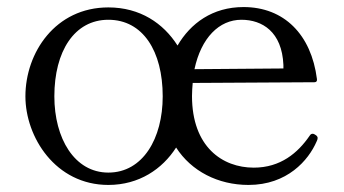

<svg xmlns="http://www.w3.org/2000/svg" viewBox="-20 -510 974 544"><path d="M875 -127C872 -129 869 -131 866 -131C863 -131 860 -130 857 -125C824 -77 775 -35 699 -35C610 -35 524 -94 524 -238C524 -251 525 -263 526 -275L871 -277C876 -277 879 -280 878 -286C862 -412 785 -490 670 -490C582 -490 520 -444 483 -381C443 -444 377 -489 287 -489C137 -489 52 -361 52 -237C52 -122 137 14 287 14C374 14 440 -31 479 -92C522 -25 598 14 684 14C794 14 854 -56 877 -109C879 -113 880 -116 880 -119C880 -122 878 -125 875 -127ZM287 -21C191 -21 134 -118 134 -237C134 -365 191 -454 287 -454C385 -454 441 -365 441 -237C441 -118 385 -21 287 -21ZM664 -454C723 -454 779 -420 783 -326V-316L531 -314C550 -403 601 -454 664 -454Z"/></svg>

Font: Shippori Mincho OTF
Style: Regular
Weight: 400
Designer: FONTDASU
Foundry: FONTDASU / Google Inc. / but / Adobe
Version: Version 3.300;hotconv 1.0.109;makeotfexe 2.5.65596